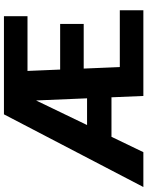

<svg xmlns="http://www.w3.org/2000/svg" viewBox="94 -845 751 979"><g transform="rotate(-90 469.5 -355.5)"><path d="M488.8 -634.3 183.1 0H5.4L376 -710.9H472.2ZM533.2 -287.1V-162.6H166.5V-287.1ZM906.7 -120.1V0H548.8V-120.1ZM592.3 -710.9 622.1 0H469.7L439.9 -710.9ZM836.9 -424.3V-304.2H529.3V-424.3ZM876.5 -710.9V-590.8H519V-710.9Z"/></g></svg>

Font: Roboto ExtraBold
Style: Regular
Weight: 800
Designer: Christian Robertson
Foundry: Google
Version: Version 3.009; 2024